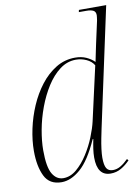

<svg xmlns="http://www.w3.org/2000/svg" viewBox="-86 -819 648 887"><g transform="rotate(-10 237.5 -375.0)"><path d="M131 10Q74 10 51.5 -36Q29 -82 29 -154Q29 -203 40.5 -257Q52 -311 74 -362Q96 -413 128 -454.5Q160 -496 201 -521Q242 -546 291 -546Q320 -546 342.5 -536Q365 -526 381 -510Q385 -530 389.5 -551.5Q394 -573 398 -592L421 -697Q422 -705 423 -711Q424 -717 424 -722Q424 -738 413 -744Q402 -750 380 -750H345L347 -760H475L355 -202Q351 -183 346 -158Q341 -133 338 -109Q335 -85 335 -69Q335 -34 344 -19Q353 -4 374 -4Q393 -4 410.5 -14.5Q428 -25 446 -43L452 -36Q433 -16 410.5 -3Q388 10 361 10Q298 10 298 -76Q298 -95 301 -116Q304 -137 309 -161H306Q264 -67 219.5 -28.5Q175 10 131 10ZM142 -7Q175 -7 204 -31.5Q233 -56 257 -93.5Q281 -131 297 -171Q313 -211 320 -242L377 -495Q365 -515 341.5 -525.5Q318 -536 293 -536Q252 -536 217.5 -510Q183 -484 156 -441.5Q129 -399 110 -348Q91 -297 81.5 -245Q72 -193 72 -150Q72 -71 91 -39Q110 -7 142 -7Z"/></g></svg>

Font: Noto Serif Display SemiCondensed ExtraLight
Style: Italic
Weight: 200
Width: 4
Italic angle: -12°
Designer: Monotype Design Team
Foundry: Monotype Imaging Inc.
Version: Version 2.009